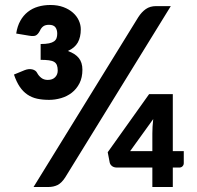

<svg xmlns="http://www.w3.org/2000/svg" viewBox="-20 -750 792 770"><path d="M241.5 -38.5Q227 -16 210.8 -8Q194.5 0 173 0H114.5L534.5 -681Q548 -702 565 -713.8Q582 -725.5 606 -725.5H665ZM45 -615.5Q49.5 -645 61.5 -666.5Q73.5 -688 91.5 -702.2Q109.5 -716.5 132.5 -723.2Q155.5 -730 182 -730Q211.5 -730 234.2 -721.5Q257 -713 272.5 -699.2Q288 -685.5 296 -668Q304 -650.5 304 -632.5Q304 -601 292 -579.5Q280 -558 252 -545.5Q281 -535.5 295.8 -517.5Q310.5 -499.5 310.5 -470.5Q310.5 -439 298.8 -416Q287 -393 268 -378.2Q249 -363.5 225 -356.5Q201 -349.5 177 -349.5Q150.5 -349.5 128.8 -354.2Q107 -359 89.8 -370.8Q72.5 -382.5 59.2 -402Q46 -421.5 36 -451L78.5 -468.5Q95 -475 109.2 -471.8Q123.5 -468.5 129 -457.5Q135 -446 145.5 -437.8Q156 -429.5 171.5 -429.5Q190.5 -429.5 201 -440.2Q211.5 -451 211.5 -467Q211.5 -480 208.2 -488.5Q205 -497 197.2 -501.8Q189.5 -506.5 176.2 -508.2Q163 -510 143 -510V-573.5Q163.5 -573.5 176.5 -576.2Q189.5 -579 196.8 -584.2Q204 -589.5 206.8 -597.2Q209.5 -605 209.5 -615Q209.5 -631 202 -640.8Q194.5 -650.5 176.5 -650.5Q161.5 -650.5 153.2 -644.2Q145 -638 140 -626.5Q132.5 -612.5 124 -608Q115.5 -603.5 96 -607ZM591 -144V-214.5Q591 -227 591.8 -241.8Q592.5 -256.5 594.5 -272.5L502 -144ZM717 -144V-95.5Q717 -88.5 712 -83.2Q707 -78 698.5 -78H673V0H591V-78H450Q437 -78 429.5 -83.8Q422 -89.5 420 -98L412 -139.5L578 -372.5H673V-144Z"/></svg>

Font: LatoLatin Heavy
Style: Regular
Weight: 800
Designer: Lukasz Dziedzic with Adam Twardoch and Botio Nikoltchev
Foundry: tyPoland Lukasz Dziedzic
Version: Version 2.015; 2015-08-06; http://www.latofonts.com/